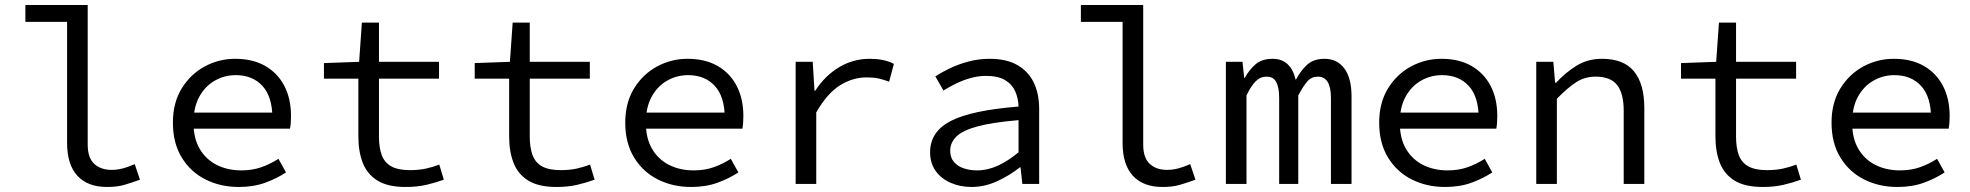

<svg xmlns="http://www.w3.org/2000/svg" viewBox="-20 -732 7840 764"><path d="M406 12Q329 12 288 -32.5Q247 -77 247 -163V-645H81V-712H329V-157Q329 -104 355 -80Q381 -56 424 -56Q445 -56 467 -61.5Q489 -67 516 -79L537 -17Q504 -5 475 3.5Q446 12 406 12Z M930 12Q857 12 797.5 -18Q738 -48 703 -105.5Q668 -163 668 -244Q668 -323 703 -380Q738 -437 794.5 -467.5Q851 -498 916 -498Q986 -498 1035.5 -469.5Q1085 -441 1111.5 -390Q1138 -339 1138 -270Q1138 -256 1137 -243Q1136 -230 1134 -220H723V-284H1085L1064 -261Q1064 -347 1024.5 -390Q985 -433 918 -433Q873 -433 834.5 -411Q796 -389 773 -347Q750 -305 750 -244Q750 -181 775 -139Q800 -97 843 -75.5Q886 -54 940 -54Q984 -54 1019.5 -66.5Q1055 -79 1088 -100L1118 -46Q1082 -22 1035.5 -5Q989 12 930 12Z M1594 12Q1523 12 1482 -13.5Q1441 -39 1423.5 -84Q1406 -129 1406 -189V-419H1269V-481L1409 -486L1420 -642H1488V-486H1727V-419H1488V-188Q1488 -145 1499 -115Q1510 -85 1537 -70Q1564 -55 1611 -55Q1646 -55 1674 -61Q1702 -67 1728 -77L1746 -17Q1713 -5 1676.5 3.5Q1640 12 1594 12Z M2194 12Q2123 12 2082 -13.5Q2041 -39 2023.5 -84Q2006 -129 2006 -189V-419H1869V-481L2009 -486L2020 -642H2088V-486H2327V-419H2088V-188Q2088 -145 2099 -115Q2110 -85 2137 -70Q2164 -55 2211 -55Q2246 -55 2274 -61Q2302 -67 2328 -77L2346 -17Q2313 -5 2276.5 3.5Q2240 12 2194 12Z M2730 12Q2657 12 2597.5 -18Q2538 -48 2503 -105.5Q2468 -163 2468 -244Q2468 -323 2503 -380Q2538 -437 2594.5 -467.5Q2651 -498 2716 -498Q2786 -498 2835.5 -469.5Q2885 -441 2911.5 -390Q2938 -339 2938 -270Q2938 -256 2937 -243Q2936 -230 2934 -220H2523V-284H2885L2864 -261Q2864 -347 2824.5 -390Q2785 -433 2718 -433Q2673 -433 2634.5 -411Q2596 -389 2573 -347Q2550 -305 2550 -244Q2550 -181 2575 -139Q2600 -97 2643 -75.5Q2686 -54 2740 -54Q2784 -54 2819.5 -66.5Q2855 -79 2888 -100L2918 -46Q2882 -22 2835.5 -5Q2789 12 2730 12Z M3146 0V-486H3214L3221 -371H3224Q3262 -430 3318 -464Q3374 -498 3441 -498Q3468 -498 3491.5 -493.5Q3515 -489 3537 -478L3518 -407Q3493 -416 3475 -420Q3457 -424 3428 -424Q3373 -424 3322.5 -392.5Q3272 -361 3228 -285V0Z M3846 12Q3801 12 3763 -4.5Q3725 -21 3703 -52Q3681 -83 3681 -126Q3681 -208 3763 -250.5Q3845 -293 4033 -308Q4032 -341 4019.5 -369Q4007 -397 3979 -413.5Q3951 -430 3904 -430Q3873 -430 3842.5 -421.5Q3812 -413 3784.5 -399.5Q3757 -386 3734 -372L3702 -428Q3726 -444 3760.5 -460.5Q3795 -477 3835 -487.5Q3875 -498 3918 -498Q3985 -498 4028.5 -473Q4072 -448 4093.5 -403.5Q4115 -359 4115 -298V0H4048L4041 -66H4038Q3998 -34 3948 -11Q3898 12 3846 12ZM3868 -54Q3910 -54 3951 -73Q3992 -92 4033 -126V-254Q3929 -245 3869.5 -229Q3810 -213 3785.5 -188.5Q3761 -164 3761 -132Q3761 -105 3776 -87.5Q3791 -70 3815.5 -62Q3840 -54 3868 -54Z M4606 12Q4529 12 4488 -32.5Q4447 -77 4447 -163V-645H4281V-712H4529V-157Q4529 -104 4555 -80Q4581 -56 4624 -56Q4645 -56 4667 -61.5Q4689 -67 4716 -79L4737 -17Q4704 -5 4675 3.5Q4646 12 4606 12Z M4858 0V-486H4924L4931 -422H4933Q4952 -456 4977 -477Q5002 -498 5044 -498Q5080 -498 5103 -477Q5126 -456 5136 -414Q5157 -453 5182.5 -475.5Q5208 -498 5250 -498Q5301 -498 5329.5 -459.5Q5358 -421 5358 -348V0H5276V-342Q5276 -427 5224 -427Q5199 -427 5182.5 -408.5Q5166 -390 5146 -352V0H5070V-342Q5070 -384 5058.5 -405.5Q5047 -427 5020 -427Q4995 -427 4976.5 -408.5Q4958 -390 4940 -352V0Z M5730 12Q5657 12 5597.5 -18Q5538 -48 5503 -105.5Q5468 -163 5468 -244Q5468 -323 5503 -380Q5538 -437 5594.5 -467.5Q5651 -498 5716 -498Q5786 -498 5835.5 -469.5Q5885 -441 5911.5 -390Q5938 -339 5938 -270Q5938 -256 5937 -243Q5936 -230 5934 -220H5523V-284H5885L5864 -261Q5864 -347 5824.5 -390Q5785 -433 5718 -433Q5673 -433 5634.5 -411Q5596 -389 5573 -347Q5550 -305 5550 -244Q5550 -181 5575 -139Q5600 -97 5643 -75.5Q5686 -54 5740 -54Q5784 -54 5819.5 -66.5Q5855 -79 5888 -100L5918 -46Q5882 -22 5835.5 -5Q5789 12 5730 12Z M6093 0V-486H6161L6168 -403H6172Q6210 -444 6254 -471Q6298 -498 6355 -498Q6441 -498 6482 -448Q6523 -398 6523 -302V0H6441V-291Q6441 -360 6415 -393.5Q6389 -427 6329 -427Q6286 -427 6252 -405Q6218 -383 6175 -339V0Z M6994 12Q6923 12 6882 -13.5Q6841 -39 6823.5 -84Q6806 -129 6806 -189V-419H6669V-481L6809 -486L6820 -642H6888V-486H7127V-419H6888V-188Q6888 -145 6899 -115Q6910 -85 6937 -70Q6964 -55 7011 -55Q7046 -55 7074 -61Q7102 -67 7128 -77L7146 -17Q7113 -5 7076.5 3.5Q7040 12 6994 12Z M7530 12Q7457 12 7397.5 -18Q7338 -48 7303 -105.5Q7268 -163 7268 -244Q7268 -323 7303 -380Q7338 -437 7394.5 -467.5Q7451 -498 7516 -498Q7586 -498 7635.5 -469.5Q7685 -441 7711.5 -390Q7738 -339 7738 -270Q7738 -256 7737 -243Q7736 -230 7734 -220H7323V-284H7685L7664 -261Q7664 -347 7624.5 -390Q7585 -433 7518 -433Q7473 -433 7434.5 -411Q7396 -389 7373 -347Q7350 -305 7350 -244Q7350 -181 7375 -139Q7400 -97 7443 -75.5Q7486 -54 7540 -54Q7584 -54 7619.5 -66.5Q7655 -79 7688 -100L7718 -46Q7682 -22 7635.5 -5Q7589 12 7530 12Z"/></svg>

Font: Source Code Pro
Style: Regular
Weight: 400
Monospace: yes
Designer: Paul D. Hunt, Teo Tuominen
Foundry: Adobe Systems Incorporated
Version: Version 1.018;hotconv 1.0.116;makeotfexe 2.5.65601